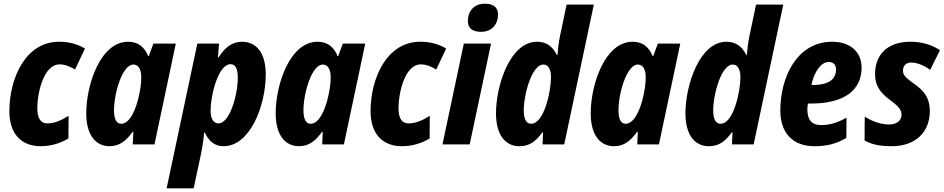

<svg xmlns="http://www.w3.org/2000/svg" viewBox="-20 -785 5131 1044"><path d="M201 10C261 10 312 -8 352 -32L353 -155C311 -129 274 -114 238 -114C202 -114 183 -140 183 -196C183 -287 220 -435 304 -435C334 -435 363 -422 388 -407L442 -521C400 -546 355 -558 301 -558C119 -558 31 -360 31 -180C31 -52 101 10 201 10Z M639 -112C614 -112 600 -137 600 -184C600 -281 646 -434 705 -434C733 -434 748 -408 748 -366C748 -340 746 -312 736 -267C721 -194 687 -112 639 -112ZM576 10C632 10 668 -22 701 -68H705L702 0H820L936 -548H814L789 -480H786C765 -531 729 -558 677 -558C525 -558 449 -323 449 -169C449 -47 503 10 576 10Z M1168 -114C1141 -114 1125 -140 1125 -184C1125 -263 1165 -436 1234 -436C1259 -436 1273 -412 1273 -364C1273 -265 1228 -114 1168 -114ZM886 239H1033L1071 61C1080 19 1086 -19 1090 -64H1094C1114 -19 1146 10 1196 10C1340 10 1425 -211 1425 -380C1425 -502 1371 -558 1295 -558C1243 -558 1203 -527 1169 -474H1165L1171 -548H1053Z M1669 -112C1644 -112 1630 -137 1630 -184C1630 -281 1676 -434 1735 -434C1763 -434 1778 -408 1778 -366C1778 -340 1776 -312 1766 -267C1751 -194 1717 -112 1669 -112ZM1606 10C1662 10 1698 -22 1731 -68H1735L1732 0H1850L1966 -548H1844L1819 -480H1816C1795 -531 1759 -558 1707 -558C1555 -558 1479 -323 1479 -169C1479 -47 1533 10 1606 10Z M2165 10C2225 10 2276 -8 2316 -32L2317 -155C2275 -129 2238 -114 2202 -114C2166 -114 2147 -140 2147 -196C2147 -287 2184 -435 2268 -435C2298 -435 2327 -422 2352 -407L2406 -521C2364 -546 2319 -558 2265 -558C2083 -558 1995 -360 1995 -180C1995 -52 2065 10 2165 10Z M2596 -612C2655 -612 2688 -653 2688 -707C2688 -748 2658 -765 2617 -765C2556 -765 2524 -723 2524 -670C2524 -629 2552 -612 2596 -612ZM2386 0H2534L2650 -548H2502Z M2868 -112C2842 -112 2828 -137 2828 -184C2828 -272 2872 -434 2934 -434C2961 -434 2976 -409 2976 -365C2976 -286 2938 -112 2868 -112ZM2804 10C2862 10 2895 -19 2929 -65H2933L2930 0H3048L3209 -760H3061L3025 -589C3018 -557 3013 -509 3011 -486H3008C2985 -532 2952 -558 2900 -558C2753 -558 2677 -320 2677 -169C2677 -47 2731 10 2804 10Z M3382 -112C3357 -112 3343 -137 3343 -184C3343 -281 3389 -434 3448 -434C3476 -434 3491 -408 3491 -366C3491 -340 3489 -312 3479 -267C3464 -194 3430 -112 3382 -112ZM3319 10C3375 10 3411 -22 3444 -68H3448L3445 0H3563L3679 -548H3557L3532 -480H3529C3508 -531 3472 -558 3420 -558C3268 -558 3192 -323 3192 -169C3192 -47 3246 10 3319 10Z M3898 -112C3872 -112 3858 -137 3858 -184C3858 -272 3902 -434 3964 -434C3991 -434 4006 -409 4006 -365C4006 -286 3968 -112 3898 -112ZM3834 10C3892 10 3925 -19 3959 -65H3963L3960 0H4078L4239 -760H4091L4055 -589C4048 -557 4043 -509 4041 -486H4038C4015 -532 3982 -558 3930 -558C3783 -558 3707 -320 3707 -169C3707 -47 3761 10 3834 10Z M4408 10C4477 10 4528 -3 4582 -35L4583 -145C4529 -116 4493 -105 4444 -105C4395 -105 4370 -132 4370 -190C4370 -200 4371 -211 4373 -222H4390C4568 -222 4665 -293 4665 -417C4665 -502 4604 -558 4505 -558C4315 -558 4223 -368 4223 -184C4223 -60 4293 10 4408 10ZM4392 -323C4408 -398 4446 -448 4486 -448C4512 -448 4526 -432 4526 -407C4526 -361 4495 -323 4401 -323Z M4828 10C4956 10 5035 -64 5036 -180C5036 -253 5004 -293 4947 -332C4902 -364 4890 -378 4890 -401C4890 -430 4909 -445 4935 -445C4965 -445 5005 -430 5038 -405L5091 -512C5047 -542 4992 -558 4930 -558C4804 -558 4739 -487 4738 -383C4738 -323 4763 -282 4820 -241C4872 -203 4882 -184 4882 -161C4882 -124 4848 -108 4815 -108C4773 -108 4725 -123 4682 -151L4681 -21C4719 0 4762 10 4828 10Z"/></svg>

Font: Noto Sans Display SemiCondensed Extra
Style: Italic
Weight: 800
Width: 4
Italic angle: -12°
Designer: Monotype Design Team
Foundry: Monotype Imaging Inc.
Version: Version 1.900